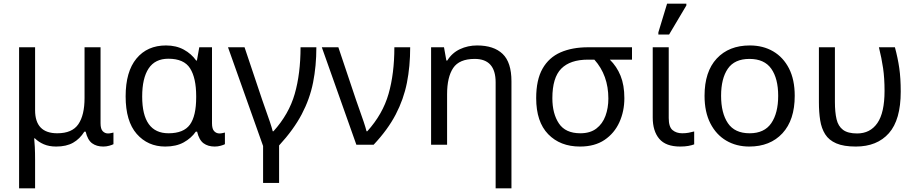

<svg xmlns="http://www.w3.org/2000/svg" viewBox="-20 -796 5043 1056"><path d="M85 240V-536H173V-190Q173 -63 295 -63Q377 -63 411 -113Q445 -163 445 -257V-536H533V-118Q533 -87 545 -74.5Q557 -62 574 -62Q582 -62 591 -64Q600 -66 604 -67V-3Q597 1 581 5.5Q565 10 548 10Q511 10 486.5 -8Q462 -26 451 -72H444Q419 -32 382 -11Q345 10 289 10Q250 10 221 -2.5Q192 -15 172 -35H168Q170 -17 171.5 13Q173 43 173 84V240Z M889 10Q793 10 732 -59.5Q671 -129 671 -266Q671 -402 730.5 -474Q790 -546 893 -546Q949 -546 991 -523Q1033 -500 1059 -463H1063L1076 -536H1146V-118Q1146 -87 1158 -74.5Q1170 -62 1187 -62Q1195 -62 1204 -64Q1213 -66 1217 -67V-3Q1210 1 1194 5.5Q1178 10 1161 10Q1124 10 1099.5 -8Q1075 -26 1064 -72H1057Q1032 -36 990.5 -13Q949 10 889 10ZM907 -63Q990 -63 1024.5 -110.5Q1059 -158 1059 -261V-267Q1059 -367 1025.5 -420Q992 -473 906 -473Q833 -473 797.5 -419.5Q762 -366 762 -265Q762 -63 907 -63Z M1427 210V7L1234 -536H1325L1422 -247Q1430 -223 1442 -190Q1454 -157 1464.5 -125.5Q1475 -94 1480 -74H1484Q1569 -168 1601 -279.5Q1633 -391 1633 -536H1720Q1720 -433 1702 -342.5Q1684 -252 1639.5 -167.5Q1595 -83 1515 4V210Z M1940 0 1750 -536H1841L1938 -247Q1946 -223 1958 -190Q1970 -157 1980.5 -125.5Q1991 -94 1996 -74H2000Q2085 -168 2117 -279.5Q2149 -391 2149 -536H2236Q2236 -431 2218 -340.5Q2200 -250 2156.5 -166.5Q2113 -83 2035 0Z M2706 240V-343Q2706 -472 2591 -472Q2506 -472 2472.5 -422Q2439 -372 2439 -278V0H2351V-536H2422L2435 -463H2440Q2466 -505 2509.5 -525.5Q2553 -546 2604 -546Q2696 -546 2744.5 -499.5Q2793 -453 2793 -349V240Z M3170 10Q3061 10 2995 -58Q2929 -126 2929 -256Q2929 -357 2964 -418.5Q2999 -480 3063 -508Q3127 -536 3214 -536H3456V-468H3334Q3372 -431 3393 -379.5Q3414 -328 3414 -256Q3414 -184 3386.5 -123.5Q3359 -63 3305 -26.5Q3251 10 3170 10ZM3172 -63Q3226 -63 3260 -89Q3294 -115 3310 -158.5Q3326 -202 3326 -254Q3326 -382 3249 -468H3214Q3116 -468 3067 -418.5Q3018 -369 3018 -256Q3018 -171 3054 -117Q3090 -63 3172 -63Z M3721 10Q3642 10 3606 -32.5Q3570 -75 3570 -150V-536H3658V-147Q3658 -98 3679 -80.5Q3700 -63 3732 -63Q3752 -63 3767.5 -66Q3783 -69 3798 -73V-2Q3785 3 3766 6.5Q3747 10 3721 10ZM3601 -606V-618L3649 -776H3755V-766L3660 -606Z M4351 -269Q4351 -136 4283.5 -63Q4216 10 4101 10Q4030 10 3974.5 -22.5Q3919 -55 3887 -117.5Q3855 -180 3855 -269Q3855 -402 3922 -474Q3989 -546 4104 -546Q4177 -546 4232.5 -513.5Q4288 -481 4319.5 -419.5Q4351 -358 4351 -269ZM3946 -269Q3946 -174 3983.5 -118.5Q4021 -63 4103 -63Q4184 -63 4222 -118.5Q4260 -174 4260 -269Q4260 -364 4222 -418Q4184 -472 4102 -472Q4020 -472 3983 -418Q3946 -364 3946 -269Z M4687 10Q4620 10 4579.5 -7.5Q4539 -25 4518.5 -57.5Q4498 -90 4491 -134.5Q4484 -179 4484 -233V-536H4572V-236Q4572 -179 4581 -140.5Q4590 -102 4616.5 -82Q4643 -62 4694 -62Q4766 -62 4805.5 -119Q4845 -176 4845 -296Q4845 -366 4837 -421Q4829 -476 4814 -536H4902Q4918 -477 4926 -421.5Q4934 -366 4934 -292Q4934 -137 4869 -63.5Q4804 10 4687 10Z"/></svg>

Font: Noto Sans
Style: Regular
Weight: 400
Designer: Monotype Design Team
Foundry: Monotype Imaging Inc.
Version: Version 2.007